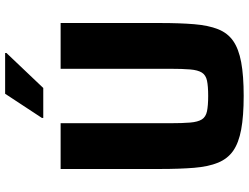

<svg xmlns="http://www.w3.org/2000/svg" viewBox="-128 -810 947 730"><g transform="rotate(-90 345.0 -445.5)"><path d="M345 8Q268 8 217 -1.5Q166 -11 136 -32Q106 -53 91 -89.5Q76 -126 71.5 -180.5Q67 -235 67 -310V-688H241V-273Q241 -225 243.5 -195.5Q246 -166 255.5 -151Q265 -136 286.5 -131.5Q308 -127 345 -127Q382 -127 403 -131.5Q424 -136 433.5 -151Q443 -166 445.5 -195.5Q448 -225 448 -273V-688H622V-310Q622 -235 617.5 -180.5Q613 -126 598.5 -89.5Q584 -53 554 -32Q524 -11 473 -1.5Q422 8 345 8ZM261 -754V-759L353 -899H508V-894L375 -754Z"/></g></svg>

Font: Saira Thin
Style: Bold
Weight: 700
Version: Version 1.101